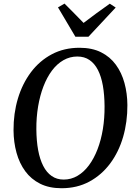

<svg xmlns="http://www.w3.org/2000/svg" viewBox="-20 -1012 738 1043"><path d="M314 10.5Q247 10.5 198 -14Q149 -38.5 117.2 -81.8Q85.5 -125 69.8 -182Q54 -239 53.5 -304Q53 -395.5 77.2 -476.5Q101.5 -557.5 148.2 -619.8Q195 -682 261.5 -717.2Q328 -752.5 412 -752.5Q480 -752.5 529 -728Q578 -703.5 609.5 -660.2Q641 -617 656.2 -561Q671.5 -505 672 -441.5Q672.5 -350 648.8 -268.2Q625 -186.5 578.5 -124Q532 -61.5 465.5 -25.5Q399 10.5 314 10.5ZM326 -36.5Q366.5 -36.5 401.2 -57Q436 -77.5 463.2 -114.2Q490.5 -151 509.8 -201Q529 -251 538.8 -310.5Q548.5 -370 548 -435.5Q547.5 -497 538.8 -546.8Q530 -596.5 512 -631.8Q494 -667 466.2 -686Q438.5 -705 400 -705Q359.5 -705 324.5 -685Q289.5 -665 262.2 -628.5Q235 -592 216 -542.5Q197 -493 187 -433.8Q177 -374.5 177.5 -309.5Q178 -247 187.2 -196.8Q196.5 -146.5 214.8 -110.8Q233 -75 260.8 -55.8Q288.5 -36.5 326 -36.5ZM389.5 -812.5 295 -972 330.5 -992.5Q356.5 -966.5 382.5 -940.2Q408.5 -914 434 -887.5Q468 -914 504 -940Q540 -966 576.5 -992L608.5 -971L460.5 -812.5Z"/></svg>

Font: Merriweather 48pt Medium
Style: Italic
Weight: 500
Italic angle: -7.8°
Version: Version 2.101